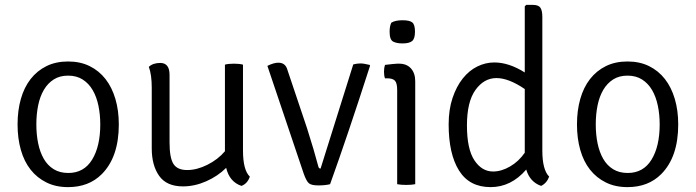

<svg xmlns="http://www.w3.org/2000/svg" viewBox="-20 -755 2852 787"><path d="M397 -41Q344 12 259 12Q209 12 170.5 -7Q132 -26 105.5 -59.5Q79 -93 65.5 -140.5Q52 -188 52 -245Q52 -302 65.5 -349.5Q79 -397 105.5 -431Q132 -465 170.5 -484Q209 -503 259 -503Q309 -503 347.5 -484Q386 -465 412.5 -431Q439 -397 453 -349.5Q467 -302 467 -245Q467 -111 397 -41ZM260 -46Q324 -46 357.5 -100.5Q391 -155 391 -245Q391 -285 383.5 -321.5Q376 -358 360 -385.5Q344 -413 319 -429Q294 -445 259 -445Q225 -445 200.5 -429.5Q176 -414 160 -387Q144 -360 136.5 -323.5Q129 -287 129 -245Q129 -203 136.5 -167Q144 -131 159.5 -104Q175 -77 200 -61.5Q225 -46 260 -46Z M602 -147V-396Q602 -449 590 -481Q607 -497 637 -497Q675 -497 675 -448V-171Q675 -108 691 -83Q707 -58 747 -58Q787 -58 830 -79.5Q873 -101 902 -135V-490Q908 -492 918 -493Q928 -494 939 -494Q950 -494 959.5 -493Q969 -492 976 -490V-138Q976 -58 1004 -31Q995 -3 970 7Q921 -9 907 -67Q873 -33 825.5 -12Q778 9 730 9Q663 9 632.5 -34Q602 -77 602 -147Z M1294 -64 1428 -491Q1444 -495 1457.5 -495Q1471 -495 1495 -489L1497 -486Q1405 -200 1333 0Q1313 5 1285 5Q1257 5 1246.5 -3.5Q1236 -12 1225 -43L1076 -485Q1102 -498 1121 -498Q1150 -498 1158 -469L1238 -231Q1268 -137 1285 -72Q1287 -64 1294 -64Z M1682 -422V0Q1667 3 1645 3Q1623 3 1608 0V-386Q1608 -414 1599 -424Q1590 -434 1567 -434H1558Q1554 -445 1554 -461Q1554 -477 1558 -489Q1577 -491 1589 -492.5Q1601 -494 1608 -494H1616Q1647 -494 1664.5 -474.5Q1682 -455 1682 -422ZM1584 -662Q1600 -672 1630 -672Q1659 -672 1670 -663Q1681 -654 1681 -625Q1681 -596 1669 -586.5Q1657 -577 1630 -577Q1606 -577 1591.5 -584.5Q1577 -592 1577 -625Q1577 -648 1584 -662Z M2006 -499Q2066 -499 2131 -458V-729L2137 -735H2164Q2187 -735 2195 -723.5Q2203 -712 2203 -685V-138Q2203 -59 2231 -31Q2221 -4 2198 7Q2152 -9 2137 -60Q2075 12 1991 12Q1904 12 1861.5 -56Q1819 -124 1819 -245Q1819 -306 1835 -353.5Q1851 -401 1877 -433.5Q1903 -466 1936.5 -482.5Q1970 -499 2006 -499ZM2001 -52Q2035 -52 2070.5 -72.5Q2106 -93 2131 -129V-390Q2065 -435 2015 -435Q1964 -435 1929 -386.5Q1894 -338 1894 -241Q1894 -144 1924.5 -98Q1955 -52 2001 -52Z M2690 -41Q2637 12 2552 12Q2502 12 2463.5 -7Q2425 -26 2398.5 -59.5Q2372 -93 2358.5 -140.5Q2345 -188 2345 -245Q2345 -302 2358.5 -349.5Q2372 -397 2398.5 -431Q2425 -465 2463.5 -484Q2502 -503 2552 -503Q2602 -503 2640.5 -484Q2679 -465 2705.5 -431Q2732 -397 2746 -349.5Q2760 -302 2760 -245Q2760 -111 2690 -41ZM2553 -46Q2617 -46 2650.5 -100.5Q2684 -155 2684 -245Q2684 -285 2676.5 -321.5Q2669 -358 2653 -385.5Q2637 -413 2612 -429Q2587 -445 2552 -445Q2518 -445 2493.5 -429.5Q2469 -414 2453 -387Q2437 -360 2429.5 -323.5Q2422 -287 2422 -245Q2422 -203 2429.5 -167Q2437 -131 2452.5 -104Q2468 -77 2493 -61.5Q2518 -46 2553 -46Z"/></svg>

Font: Signika
Style: Light
Weight: 300
Designer: Anna Giedrys
Foundry: Anna Giedrys
Version: Version 1.001